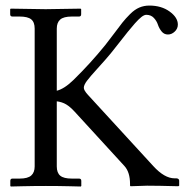

<svg xmlns="http://www.w3.org/2000/svg" viewBox="-20 -678 677 700"><path d="M524.4 -657.7Q568.4 -657.7 598.4 -636Q628.4 -614.3 628.4 -588.4Q628.4 -573.7 617.2 -563Q606 -552.2 592.3 -552.2Q578.1 -552.2 569.1 -563.5Q560.1 -574.7 555.7 -588.1Q551.3 -601.6 540.8 -612.8Q530.3 -624 513.2 -624Q505.9 -624 495.8 -616.2Q485.8 -608.4 471.9 -592.8Q458 -577.1 445.8 -561.8Q433.6 -546.4 414.8 -522.5Q396 -498.5 383.8 -483.4Q365.7 -461.4 337.2 -430.2Q308.6 -398.9 297.1 -383.5Q285.6 -368.2 285.6 -357.9Q285.6 -348.6 300.3 -332.5L538.6 -72.8Q579.6 -27.8 616.7 -27.8H623.5Q627 -27.8 630.1 -25.6Q633.3 -23.4 633.3 -19.5V-1L629.9 1Q555.2 -1 516.1 -1L456.1 1L454.1 -1V-7.3Q454.1 -50.3 433.6 -72.8L252 -271Q235.8 -288.6 221.2 -297.4Q206.5 -306.2 187 -308.6V-71.3Q187 -47.9 199.7 -37.4Q212.4 -26.9 241.7 -26.9H268.1Q276.4 -26.9 276.4 -18.6V0L274.4 2Q257.3 1.5 232.9 1Q208.5 0.5 189 0.2Q169.4 0 147.5 0Q125.5 0 105.7 0.2Q85.9 0.5 61.5 1Q37.1 1.5 19.5 2L17.6 0V-18.6Q17.6 -26.9 25.4 -26.9H51.8Q81.1 -26.9 93.8 -38.1Q106.4 -49.3 106.4 -71.3V-573.7Q106.4 -597.2 93.8 -607.4Q81.1 -617.7 51.8 -617.7H25.4Q17.1 -617.7 17.1 -626V-644.5L19 -646.5L146.5 -644.5L273.9 -646.5L275.9 -644.5V-626Q275.9 -617.7 268.1 -617.7H241.7Q211.9 -617.7 199.5 -606.7Q187 -595.7 187 -573.7V-347.2Q214.4 -354 247.6 -386.2Q309.1 -446.3 363.8 -513.7Q376 -528.8 395.3 -554.9Q414.6 -581.1 426.3 -595.7Q438 -610.4 454.3 -626.7Q470.7 -643.1 487.8 -650.4Q504.9 -657.7 524.4 -657.7Z"/></svg>

Font: Libertinage
Style: l
Weight: 400
Designer: OSP
Foundry: OSP
Version: Version 1.0; 2008; OFL relea